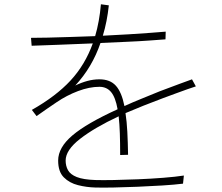

<svg xmlns="http://www.w3.org/2000/svg" viewBox="-20 -842 1040 898"><path d="M896 -438Q882 -434 856 -424.5Q830 -415 799.5 -404Q769 -393 740 -382Q694 -365 650.5 -347.5Q607 -330 567 -313Q573 -274 575.5 -225.5Q578 -177 579 -118L542 -117Q542 -173 540.5 -218Q539 -263 535 -298Q422 -245 354.5 -192.5Q287 -140 287 -91Q287 -66 298 -46Q309 -26 339 -14Q369 -2 426 0Q458 1 511.5 0Q565 -1 626 -3.5Q687 -6 744 -10.5Q801 -15 840 -21L836 17Q796 22 739.5 25.5Q683 29 623 31.5Q563 34 510.5 35Q458 36 425 35Q385 34 345 24Q305 14 278.5 -12.5Q252 -39 252 -91Q252 -152 318.5 -208.5Q385 -265 530 -331Q520 -387 499.5 -411.5Q479 -436 445 -436Q398 -436 345 -416Q292 -396 245 -364Q226 -351 201 -334Q176 -317 151 -299L129 -328Q242 -392 310 -465.5Q378 -539 414 -639Q329 -635 251.5 -632.5Q174 -630 128 -628L125 -665Q155 -665 202.5 -666Q250 -667 307.5 -669Q365 -671 425 -673Q445 -741 452 -822L489 -817Q485 -779 478 -743.5Q471 -708 461 -675Q524 -678 581.5 -681.5Q639 -685 684.5 -688.5Q730 -692 755 -694L754 -658Q727 -656 679.5 -652.5Q632 -649 572.5 -646.5Q513 -644 450 -641Q411 -527 332 -442Q361 -456 389 -463.5Q417 -471 445 -471Q495 -471 522 -441Q549 -411 562 -346Q599 -363 640 -379.5Q681 -396 727 -415Q779 -435 820.5 -450Q862 -465 878 -471Z"/></svg>

Font: Zen Kaku Gothic Antique Light
Style: Regular
Weight: 300
Designer: Yoshimichi Ohira
Foundry: Positype
Version: Version 1.001